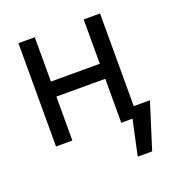

<svg xmlns="http://www.w3.org/2000/svg" viewBox="-129 -637 861 926"><g transform="rotate(-20 301.5 -174.5)"><path d="M151.4 -302.7H402.3V-530.3H486.3V-54.7H569.3L495.1 180.7H420.9L460 0H402.3V-225.6H151.4V0H67.4V-530.3H151.4Z"/></g></svg>

Font: Pretendard Std
Style: Regular
Weight: 400
Designer: Base glyphs from Inter by Rasmus Andersson; Hangeul glyphs from Noto Sans CJK(Source Han Sans) by Jang Soo-young and Kan
Foundry: Kil Hyung-jin
Version: Version 1.309